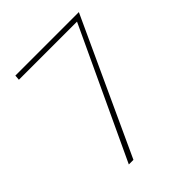

<svg xmlns="http://www.w3.org/2000/svg" viewBox="-186 -771 883 883"><g transform="rotate(-45 255.5 -329.0)"><path d="M60 -658H473L170 0H140L436 -633H58Z"/></g></svg>

Font: EauTestInfant Extralight
Style: Regular
Weight: 250
Designer: Christian Thalmann (Catharsis Fonts)
Version: Version 0.001;PS 000.001;hotconv 1.0.88;makeotf.lib2.5.64775